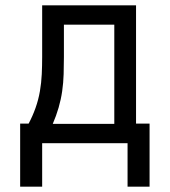

<svg xmlns="http://www.w3.org/2000/svg" viewBox="-20 -540 640 724"><path d="M139 164H56V-74H88Q103 -102 114 -133Q125 -164 130.5 -196Q136 -228 137.5 -260.5Q139 -293 139 -325V-520H493V-74H544V164H461V0H139ZM179 -73H411V-447H221V-325Q221 -293 220 -260.5Q219 -228 214.5 -196.5Q210 -165 201 -134Q192 -103 179 -73Z"/></svg>

Font: Iosevka Custom Extended
Style: Regular
Weight: 400
Width: 7
Monospace: yes
Designer: Belleve Invis
Foundry: Belleve Invis
Version: Version 11.2.4; ttfautohint (v1.8.4)